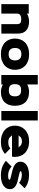

<svg xmlns="http://www.w3.org/2000/svg" viewBox="1748 -2628 891 4427"><g transform="rotate(90 2193.5 -414.5)"><path d="M754 -386V0H536V-368Q536 -415 511 -437Q486 -459 423 -459Q360 -459 326.5 -434Q293 -409 293 -365V0H75V-632H293V-592H295Q333 -615 381 -627Q429 -639 475 -639Q548 -639 600.5 -620.5Q653 -602 687 -569Q721 -536 737.5 -489.5Q754 -443 754 -386Z M1590 -315Q1590 -247 1567 -188Q1544 -129 1498.5 -85Q1453 -41 1385.5 -15.5Q1318 10 1229 10Q1139 10 1071.5 -15Q1004 -40 959 -84Q914 -128 891.5 -187.5Q869 -247 869 -315Q869 -383 891.5 -442.5Q914 -502 959 -546Q1004 -590 1071.5 -615Q1139 -640 1229 -640Q1319 -640 1386.5 -615Q1454 -590 1499 -546Q1544 -502 1567 -443Q1590 -384 1590 -315ZM1373 -315Q1373 -383 1338.5 -422.5Q1304 -462 1229 -462Q1154 -462 1120 -423Q1086 -384 1086 -315Q1086 -247 1120.5 -207.5Q1155 -168 1230 -168Q1305 -168 1339 -207.5Q1373 -247 1373 -315Z M2419 -313Q2419 -241 2400 -182Q2381 -123 2341 -80Q2301 -37 2240 -13.5Q2179 10 2095 10Q2075 10 2053 6.5Q2031 3 2009 -3Q1987 -9 1966.5 -17Q1946 -25 1930 -35H1928V1H1710V-840H1928V-598H1930Q1946 -608 1966.5 -615.5Q1987 -623 2009 -628Q2031 -633 2053.5 -636Q2076 -639 2095 -639Q2179 -639 2240.5 -615.5Q2302 -592 2341.5 -549Q2381 -506 2400 -446Q2419 -386 2419 -313ZM2201 -313Q2201 -385 2168.5 -420.5Q2136 -456 2060 -456Q1984 -456 1952 -421Q1920 -386 1920 -313Q1920 -242 1952 -207.5Q1984 -173 2061 -173Q2138 -173 2169.5 -207Q2201 -241 2201 -313Z M2757 0H2539V-840H2757Z M3598 -311Q3598 -297 3597 -283Q3596 -269 3591 -246H3100L3120 -226Q3138 -195 3173 -177.5Q3208 -160 3257 -160Q3307 -160 3339.5 -171Q3372 -182 3403 -208L3529 -83Q3472 -35 3407 -12.5Q3342 10 3252 10Q3159 10 3089 -15Q3019 -40 2972 -83.5Q2925 -127 2901 -185.5Q2877 -244 2877 -311Q2877 -381 2901.5 -441Q2926 -501 2972.5 -545.5Q3019 -590 3086.5 -615Q3154 -640 3240 -640Q3329 -640 3396 -614Q3463 -588 3508 -543.5Q3553 -499 3575.5 -439Q3598 -379 3598 -311ZM3382 -398 3359 -417Q3345 -443 3312.5 -459Q3280 -475 3242 -475Q3204 -475 3170 -461.5Q3136 -448 3120 -417L3099 -398Z M4342 -197Q4342 -153 4321 -115Q4300 -77 4260 -49Q4220 -21 4161 -5Q4102 11 4026 11Q3924 11 3841 -18Q3758 -47 3688 -105L3820 -236Q3864 -195 3917 -175.5Q3970 -156 4024 -156Q4075 -156 4099 -164.5Q4123 -173 4123 -187Q4123 -198 4110.5 -204.5Q4098 -211 4059 -219Q4054 -220 4038 -224Q4022 -228 4003.5 -232.5Q3985 -237 3968.5 -241Q3952 -245 3947 -246Q3908 -255 3865.5 -269Q3823 -283 3788 -305Q3753 -327 3730.5 -360Q3708 -393 3708 -441Q3708 -486 3730 -523Q3752 -560 3792 -585.5Q3832 -611 3889 -625Q3946 -639 4015 -639Q4107 -639 4185.5 -612.5Q4264 -586 4321 -535L4195 -410Q4160 -439 4113 -455.5Q4066 -472 4015 -472Q3972 -472 3949.5 -464Q3927 -456 3927 -443Q3927 -432 3950.5 -424.5Q3974 -417 4019 -406L4120 -383Q4171 -372 4212 -356.5Q4253 -341 4282 -318.5Q4311 -296 4326.5 -266.5Q4342 -237 4342 -197Z"/></g></svg>

Font: TypoPRO Sinkin Sans
Style: 900 X Black
Weight: 950
Designer: Keith Bates
Foundry: K-Type
Version: Sinkin Sans (version 1.0)  by Keith Bates   •   © 2014   www